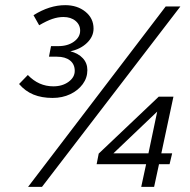

<svg xmlns="http://www.w3.org/2000/svg" viewBox="-20 -725 737 745"><path d="M184 -345Q142 -345 110 -358Q78 -371 54 -399L88 -434Q130 -390 187 -390Q222 -390 246 -407.5Q270 -425 270 -450Q270 -476 251.5 -490.5Q233 -505 201 -505H170L178 -546H206Q243 -546 267 -563.5Q291 -581 291 -606Q291 -629 273 -644Q255 -659 226 -659Q205 -659 183 -651.5Q161 -644 132 -627L110 -666Q172 -705 233 -705Q280 -705 311.5 -679.5Q343 -654 343 -614Q343 -583 317.5 -558.5Q292 -534 253 -526Q284 -518 301.5 -499Q319 -480 319 -453Q319 -423 301 -398.5Q283 -374 252.5 -359.5Q222 -345 184 -345ZM528 0 547 -88H355L363 -129L596 -350H653L606 -130H648L638 -88H597L578 0ZM420 -130H556L590 -292ZM89 0 623 -700H680L143 0Z"/></svg>

Font: Red Hat Text
Style: Italic
Weight: 300
Italic angle: -12°
Designer: Pentagram, MCKL
Foundry: Pentagram, MCKL
Version: Version 1.023